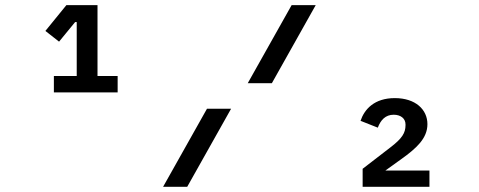

<svg xmlns="http://www.w3.org/2000/svg" viewBox="-20 -718 1840 738"><path d="M187.1 -362.9H432.2V-425.8H354.8V-698.2H235.1L154.5 -599.1L207 -557.9L268.8 -633.2H274.9V-425.8H187.1ZM606.9 0H699.6L868.3 -300.1H775.6ZM932.2 -398.1H1024.9L1193.5 -698.2H1100.9ZM1365.8 -253.6 1432.2 -227.3C1443.2 -256.7 1461.6 -277 1493.3 -277C1519.9 -277 1538.7 -262.8 1538.7 -239.7V-236.9C1538.7 -207 1525.2 -185.7 1482.2 -152.7L1373.9 -69.2V0H1630.7V-62.5H1461.3L1523.1 -106.9C1579.9 -147.7 1622.9 -185.7 1622.9 -240.8C1622.9 -296.9 1577.1 -340.9 1497.5 -340.9C1418.7 -340.9 1380.7 -297.9 1365.8 -253.6Z"/></svg>

Font: Margiela Mono SemiBold
Style: Regular
Weight: 600
Designer: Mike Abbink, Paul van der Laan, Pieter van Rosmalen
Foundry: Bold Monday
Version: Version 2.003 2021